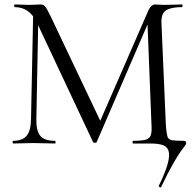

<svg xmlns="http://www.w3.org/2000/svg" viewBox="-20 -645 875 863"><path d="M704.2 195.8Q702.4 199 697.6 196.3Q692.8 193.6 693.8 190.4Q723.8 128.4 733.9 90.7Q744 53 737.6 33.2Q731.2 13.4 710.4 6.7Q689.6 0 656.8 0H578Q575.8 0 575.8 -6Q575.8 -12 578 -12Q616.4 -12 634.3 -17Q652.2 -22 657.6 -37Q663 -52 661 -81L642 -564.2L675.4 -609.8L414.8 -7Q413.8 -3 406.9 -3Q400 -3 398 -7L146.6 -542Q113.4 -613 46 -613Q43.8 -613 43.8 -619Q43.8 -625 46 -625Q62.2 -625 80.4 -624Q98.6 -623 110.6 -623Q127 -623 140.5 -624Q154 -625 161 -625Q175 -625 182.9 -615.8Q190.8 -606.6 207 -573L435 -93L404.2 -41.4L647.8 -600Q653 -611.6 661.1 -618.3Q669.2 -625 677.8 -625Q683.8 -625 694 -624Q704.2 -623 717.6 -623Q744.8 -623 762.1 -624Q779.4 -625 798.2 -625Q800.4 -625 800.4 -619Q800.4 -613 798.2 -613Q749.8 -613 727.1 -599.2Q704.4 -585.4 705.6 -543.8L725.6 -81Q728.4 -47 732.3 -32.5Q736.2 -18 752.6 -15Q769 -12 805.6 -12Q817 -12 817 -2Q817 3 811.1 10.3Q805.2 17.6 792.1 35.9Q779 54.2 757.4 91.8Q735.8 129.4 704.2 195.8ZM39 0Q36.8 0 36.8 -6Q36.8 -12 39 -12Q80.8 -12 99.6 -34.6Q118.4 -57.2 119.4 -108.6L129.4 -602L152.8 -600L143.4 -108.6Q142.4 -57.2 160.9 -34.6Q179.4 -12 227.6 -12Q229.8 -12 229.8 -6Q229.8 0 227.6 0Q205.6 0 182.2 -1Q158.8 -2 130.6 -2Q105 -2 82.2 -1Q59.4 0 39 0Z"/></svg>

Font: Cormorant Garamond Light
Style: Regular
Weight: 300
Designer: Christian Thalmann (Catharsis Fonts)
Foundry: Catharsis Fonts
Version: Version 4.001